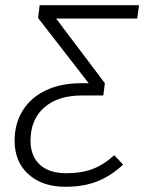

<svg xmlns="http://www.w3.org/2000/svg" viewBox="-20 -705 553 736"><path d="M506 -634H195L382 -386L376 -339H294Q201 -339 149 -292.5Q97 -246 97 -166Q97 -107 132.5 -74Q168 -41 234 -41Q292 -41 334.5 -57Q377 -73 418 -110L452 -74Q406 -31 353.5 -10Q301 11 231 11Q142 11 89 -37Q36 -85 36 -165Q36 -232 67.5 -282Q99 -332 156.5 -359Q214 -386 290 -386H320L126 -636L132 -685H513Z"/></svg>

Font: FiraGO Light
Style: Italic
Weight: 300
Italic angle: -8°
Designer: bBox Type GmbH
Foundry: bBox Type GmbH
Version: Version 1.001